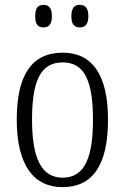

<svg xmlns="http://www.w3.org/2000/svg" viewBox="-20 -761 514 791"><path d="M309 -648C329 -648 344 -659 344 -694C344 -730 329 -741 309 -741C288 -741 274 -730 274 -694C274 -659 288 -648 309 -648ZM159 -648C179 -648 194 -659 194 -694C194 -730 179 -741 159 -741C138 -741 125 -730 125 -694C125 -659 138 -648 159 -648ZM237 10C360 10 425 -78 425 -268C425 -454 359 -544 239 -544C112 -544 49 -454 49 -268C49 -79 120 10 237 10ZM238 -29C149 -29 112 -112 112 -268C112 -425 146 -504 238 -504C329 -504 363 -426 363 -268C363 -114 330 -29 238 -29Z"/></svg>

Font: Noto Serif Hebrew Condensed Light
Style: Regular
Weight: 300
Width: 3
Designer: Monotype Design Team
Foundry: Monotype Imaging Inc.
Version: Version 2.004